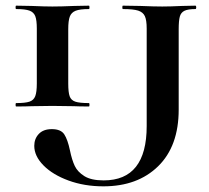

<svg xmlns="http://www.w3.org/2000/svg" viewBox="-20 -645 739 678"><path d="M294 -281Q296 -281 296 -275Q296 -269 294 -269Q260 -269 241 -270L165 -271L92 -270Q72 -269 37 -269Q35 -269 35 -275Q35 -281 37 -281Q69 -281 84 -286Q99 -291 104.5 -305.5Q110 -320 110 -350V-544Q110 -574 104.5 -588Q99 -602 84 -607.5Q69 -613 37 -613Q35 -613 35 -619Q35 -625 37 -625L92 -624Q138 -622 165 -622Q196 -622 242 -624L294 -625Q296 -625 296 -619Q296 -613 294 -613Q262 -613 247 -607Q232 -601 226.5 -586.5Q221 -572 221 -542V-350Q221 -319 226 -305Q231 -291 246 -286Q261 -281 294 -281ZM670 -613Q644 -613 631.5 -607Q619 -601 615 -586.5Q611 -572 611 -542V-258Q611 -129 538.5 -58Q466 13 345 13Q278 13 222 -7.5Q166 -28 133.5 -61Q101 -94 101 -130Q101 -155 117 -172Q133 -189 163 -189Q195 -189 207 -170.5Q219 -152 227 -114Q234 -80 244 -59Q254 -38 278 -23Q302 -8 346 -8Q498 -8 498 -200V-544Q498 -574 491.5 -588Q485 -602 468 -607.5Q451 -613 414 -613Q412 -613 412 -619Q412 -625 414 -625L476 -624Q524 -622 553 -622Q581 -622 623 -624L670 -625Q673 -625 673 -619Q673 -613 670 -613Z"/></svg>

Font: Cormorant SC
Style: Bold
Weight: 700
Designer: Christian Thalmann (Catharsis Fonts)
Foundry: Catharsis Fonts
Version: Version 4.000